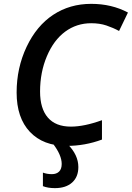

<svg xmlns="http://www.w3.org/2000/svg" viewBox="-20 -744 681 992"><path d="M451.2 -624Q376 -624 316.9 -580.6Q257.8 -537.1 222.4 -453.9Q187 -370.6 187 -271Q187 -183.1 227.3 -136.5Q267.6 -89.8 346.2 -89.8Q415 -89.8 506.8 -123V-22.9Q418.9 9.8 324.2 9.8Q203.1 9.8 134.5 -62.7Q65.9 -135.3 65.9 -266.1Q65.9 -393.1 117.4 -502Q168.9 -610.8 254.9 -667.5Q340.8 -724.1 451.2 -724.1Q557.1 -724.1 641.1 -679.2L595.2 -584Q564.5 -600.6 529.8 -612.3Q495.1 -624 451.2 -624ZM248 155.8Q271.5 155.8 285.2 142.6Q298.8 129.4 298.8 103Q298.8 58.1 254.9 0H328.6Q384.8 56.2 384.8 119.1Q384.8 170.4 352.5 199.2Q320.3 228 263.7 228Q227.5 228 201.7 217.8V147.9Q223.1 155.8 248 155.8Z"/></svg>

Font: Open Sans Semibold
Style: Italic
Weight: 600
Italic angle: -12°
Foundry: Ascender Corporation
Version: Version 1.10